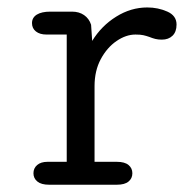

<svg xmlns="http://www.w3.org/2000/svg" viewBox="-20 -508 536 528"><path d="M240 -63H301.5Q323 -63 333.5 -54.2Q344 -45.5 344 -31.5Q344 -17.5 333.5 -8.8Q323 0 301.5 0H115Q93.5 0 82.8 -8.8Q72 -17.5 72 -31.5Q72 -45.5 82.2 -54.2Q92.5 -63 110.5 -63H163.5V-413H108Q89.5 -413 78.8 -421.5Q68 -430 68 -444.5Q68 -459.5 81.2 -467.8Q94.5 -476 118.5 -476H178Q197.5 -476 211.2 -466.5Q225 -457 230.5 -440L233.5 -395.5Q259 -437 299.5 -462.2Q340 -487.5 385 -487.5Q414.5 -487.5 440 -476.2Q465.5 -465 465.5 -440.5Q465.5 -420.5 454.5 -409.8Q443.5 -399 425 -399Q415 -399 407 -401Q399 -403 390.5 -406.5Q382 -409.5 374.2 -411.2Q366.5 -413 352.5 -413Q326.5 -413 300.5 -395.2Q274.5 -377.5 257.2 -345.5Q240 -313.5 240 -271Z"/></svg>

Font: Sono
Style: Regular
Weight: 400
Designer: Tyler Finck
Foundry: Tyler Finck
Version: Version 2.112